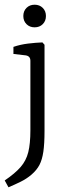

<svg xmlns="http://www.w3.org/2000/svg" viewBox="-33 -602 286 815"><path d="M156 -412V-46Q156 8 151 42Q146 76 134.5 98Q123 120 101 139Q80 157 54.5 169.5Q29 182 3 193L-13 164Q31 134 54.5 107Q78 80 87 44Q96 8 96 -49V-344Q96 -364 76 -367L24 -373V-403Q53 -413 86 -417Q119 -421 147 -422ZM162 -534Q162 -513 148.5 -499.5Q135 -486 114 -486Q93 -486 79.5 -499.5Q66 -513 66 -534Q66 -555 79.5 -568.5Q93 -582 114 -582Q135 -582 148.5 -568.5Q162 -555 162 -534Z"/></svg>

Font: Rasa Light
Style: Regular
Weight: 300
Designer: Anna Giedrys (Yrsa+Rasa design), David Brezina (Yrsa art-direction, Rasa art-direction, design)
Foundry: Rosetta Type Foundry
Version: Version 2.004